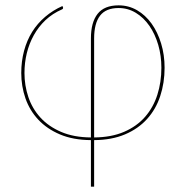

<svg xmlns="http://www.w3.org/2000/svg" viewBox="-20 -518 696 718"><path d="M71.5 -245Q71.5 -198.5 86 -155.2Q100.5 -112 131 -78.5Q161.5 -45 208.5 -24.8Q255.5 -4.5 320 -4V-374Q320 -434.5 345 -466.2Q370 -498 423.5 -498Q461 -498 492.5 -479.8Q524 -461.5 546.8 -429.8Q569.5 -398 582.5 -355.5Q595.5 -313 595.5 -264.5Q595.5 -208 579.2 -158.8Q563 -109.5 530 -73Q497 -36.5 447.5 -15.5Q398 5.5 332 6V180H320V6Q253.5 5.5 204.5 -15.2Q155.5 -36 123.2 -70.5Q91 -105 75.2 -150.2Q59.5 -195.5 59.5 -245Q59.5 -289 70 -328Q80.5 -367 100.2 -398.8Q120 -430.5 148.8 -455Q177.5 -479.5 213.5 -495.5L215.5 -490.5Q216.5 -488.5 215.5 -486.2Q214.5 -484 212 -483Q176.5 -467.5 150.2 -442.8Q124 -418 106.5 -386.5Q89 -355 80.2 -319Q71.5 -283 71.5 -245ZM332 -4Q396.5 -4.5 444 -25Q491.5 -45.5 522.5 -81Q553.5 -116.5 568.5 -163.8Q583.5 -211 583.5 -264.5Q583.5 -309.5 571.8 -350Q560 -390.5 538.8 -421.2Q517.5 -452 488 -470Q458.5 -488 423.5 -488Q376 -488 354 -459.2Q332 -430.5 332 -374Z"/></svg>

Font: Lato Hairline
Style: Regular
Weight: 100
Designer: Lukasz Dziedzic
Foundry: tyPoland Lukasz Dziedzic
Version: Version 2.007; 2014-02-27